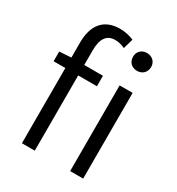

<svg xmlns="http://www.w3.org/2000/svg" viewBox="-190 -929 967 1048"><g transform="rotate(30 293.0 -404.5)"><path d="M411 0H493V-540H411ZM453 -656C485 -656 510 -678 510 -713C510 -746 485 -768 453 -768C420 -768 396 -746 396 -713C396 -678 420 -656 453 -656ZM33 -474H107V0H188V-474H306V-540H188V-633C188 -705 214 -743 267 -743C287 -743 308 -738 329 -728L347 -791C322 -802 291 -809 259 -809C157 -809 107 -743 107 -635V-540L33 -535Z"/></g></svg>

Font: Noto Sans CJK SC DemiLight
Style: Regular
Weight: 350
Designer: Ryoko NISHIZUKA 西塚涼子 (kana, bopomofo & ideographs); Paul D. Hunt (Latin, Greek & Cyrillic); Sandoll Communications 산돌커뮤니
Foundry: Adobe
Version: Version 2.004;hotconv 1.0.118;makeotfexe 2.5.65603